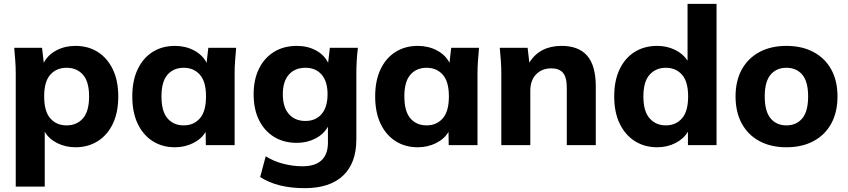

<svg xmlns="http://www.w3.org/2000/svg" viewBox="-20 -756 4418 1000"><path d="M62 216V-375Q62 -407 59.5 -440.5Q57 -474 54 -507H199L208 -429Q229 -470 273.5 -493.5Q318 -517 373 -517Q439 -517 489 -485.5Q539 -454 567.5 -395Q596 -336 596 -254Q596 -171 568 -112Q540 -53 489.5 -21Q439 11 373 11Q321 11 277.5 -11Q234 -33 213 -70V216ZM327 -103Q380 -103 412 -139.5Q444 -176 444 -254Q444 -331 412 -367Q380 -403 327 -403Q274 -403 242 -367Q210 -331 210 -254Q210 -176 242 -139.5Q274 -103 327 -103Z M891 11Q825 11 775 -21Q725 -53 697 -112Q669 -171 669 -254Q669 -336 697 -395Q725 -454 775 -485.5Q825 -517 891 -517Q946 -517 990.5 -493.5Q1035 -470 1056 -429L1065 -507H1210Q1207 -474 1204.5 -440.5Q1202 -407 1202 -375V0H1052L1051 -69Q1029 -32 985.5 -10.5Q942 11 891 11ZM937 -103Q989 -103 1021 -139.5Q1053 -176 1053 -254Q1053 -331 1021 -367Q989 -403 937 -403Q884 -403 852.5 -367Q821 -331 821 -254Q821 -176 852.5 -139.5Q884 -103 937 -103Z M1567 224Q1424 224 1335 166L1364 58Q1405 84 1455.5 97Q1506 110 1555 110Q1622 110 1655 78.5Q1688 47 1688 -13V-96Q1666 -57 1622.5 -34.5Q1579 -12 1526 -12Q1458 -12 1407.5 -43Q1357 -74 1329 -130.5Q1301 -187 1301 -265Q1301 -342 1329 -398.5Q1357 -455 1407.5 -486Q1458 -517 1526 -517Q1582 -517 1625.5 -493.5Q1669 -470 1689 -429L1698 -507H1844Q1840 -474 1838 -440.5Q1836 -407 1836 -375V-30Q1836 93 1767 158.5Q1698 224 1567 224ZM1571 -126Q1624 -126 1655 -162Q1686 -198 1686 -265Q1686 -332 1655 -367.5Q1624 -403 1571 -403Q1516 -403 1484.5 -367.5Q1453 -332 1453 -265Q1453 -198 1484.5 -162Q1516 -126 1571 -126Z M2156 11Q2090 11 2040 -21Q1990 -53 1962 -112Q1934 -171 1934 -254Q1934 -336 1962 -395Q1990 -454 2040 -485.5Q2090 -517 2156 -517Q2211 -517 2255.5 -493.5Q2300 -470 2321 -429L2330 -507H2475Q2472 -474 2469.5 -440.5Q2467 -407 2467 -375V0H2317L2316 -69Q2294 -32 2250.5 -10.5Q2207 11 2156 11ZM2202 -103Q2254 -103 2286 -139.5Q2318 -176 2318 -254Q2318 -331 2286 -367Q2254 -403 2202 -403Q2149 -403 2117.5 -367Q2086 -331 2086 -254Q2086 -176 2117.5 -139.5Q2149 -103 2202 -103Z M2591 0V-375Q2591 -407 2588.5 -440.5Q2586 -474 2583 -507H2728L2737 -430Q2791 -517 2905 -517Q2994 -517 3038.5 -465.5Q3083 -414 3083 -306V0H2932V-299Q2932 -354 2912 -377Q2892 -400 2852 -400Q2802 -400 2772 -368.5Q2742 -337 2742 -284V0Z M3403 11Q3337 11 3286.5 -21Q3236 -53 3207.5 -112Q3179 -171 3179 -254Q3179 -336 3207 -395Q3235 -454 3285.5 -485.5Q3336 -517 3403 -517Q3453 -517 3495.5 -496.5Q3538 -476 3561 -440V-736H3712V0H3563V-70Q3541 -33 3498 -11Q3455 11 3403 11ZM3448 -103Q3500 -103 3532 -139.5Q3564 -176 3564 -254Q3564 -331 3532 -367Q3500 -403 3448 -403Q3396 -403 3363.5 -367Q3331 -331 3331 -254Q3331 -176 3363.5 -139.5Q3396 -103 3448 -103Z M4076 11Q3995 11 3935.5 -21Q3876 -53 3843.5 -112.5Q3811 -172 3811 -254Q3811 -335 3843.5 -394Q3876 -453 3935.5 -485Q3995 -517 4076 -517Q4157 -517 4217 -485Q4277 -453 4309.5 -394Q4342 -335 4342 -254Q4342 -172 4309.5 -112.5Q4277 -53 4217 -21Q4157 11 4076 11ZM4076 -103Q4128 -103 4158.5 -139.5Q4189 -176 4189 -254Q4189 -331 4158.5 -367Q4128 -403 4076 -403Q4024 -403 3993.5 -367Q3963 -331 3963 -254Q3963 -176 3993.5 -139.5Q4024 -103 4076 -103Z"/></svg>

Font: Mulish ExtraBold
Style: Regular
Weight: 800
Designer: Vernon Adams
Foundry: Vernon Adams
Version: Version 3.603; ttfautohint (v1.8.3)